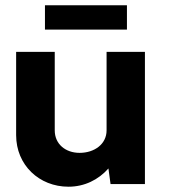

<svg xmlns="http://www.w3.org/2000/svg" viewBox="-20 -696 648 726"><path d="M460 -584V-676H150V-584ZM528 -500H383V-203C383 -151 337 -118 281 -118C228 -118 187 -151 187 -203V-500H41V-185C41 -72 128 10 239 10C299 10 352 -16 390 -59L398 0H528Z"/></svg>

Font: Oakes Bold
Style: Regular
Weight: 700
Designer: Samuel Oakes
Foundry: Samuel Oakes
Version: Version 1.003;PS 001.003;hotconv 1.0.88;makeotf.lib2.5.64775